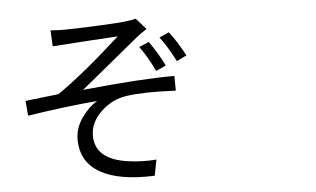

<svg xmlns="http://www.w3.org/2000/svg" viewBox="-54 -853 1608 977"><g transform="rotate(-5 750.0 -364.0)"><path d="M727.5 -642.6Q775.4 -573.2 802.7 -515.6L752 -492.2Q713.9 -571.3 676.8 -621.1ZM833 -682.6Q872.1 -632.8 912.1 -557.6L861.3 -533.2Q818.4 -616.2 783.2 -660.2ZM572.3 -684.6Q553.7 -683.6 419.4 -675.3Q285.2 -667 238.3 -663.1L234.4 -745.1Q270.5 -741.2 313.5 -742.2Q352.5 -742.2 465.8 -747.1Q579.1 -752 617.2 -756.8Q649.4 -759.8 670.9 -766.6L721.7 -709Q693.4 -692.4 668.9 -671.9Q644.5 -652.3 531.2 -558.6Q418 -464.8 373 -428.7Q664.1 -459 841.8 -459L842.8 -383.8Q678.7 -391.6 591.8 -378.9Q517.6 -369.1 460 -314.5Q402.3 -259.8 402.3 -192.4Q402.3 -69.3 572.3 -46.9Q643.6 -37.1 713.9 -43L698.2 38.1Q515.6 45.9 419.4 -9.8Q323.2 -65.4 323.2 -179.7Q323.2 -237.3 358.9 -288.6Q394.5 -339.8 439.5 -366.2Q278.3 -352.5 83 -322.3L76.2 -398.4Q94.7 -400.4 246.1 -418Q376 -506.8 572.3 -684.6Z"/></g></svg>

Font: Bpmf Zihi Sans Regular
Style: Regular
Weight: 400
Foundry: But Ko
Version: Version 1.320